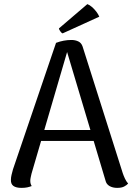

<svg xmlns="http://www.w3.org/2000/svg" viewBox="-20 -901 642 932"><path d="M327 -707Q345 -707 360 -700Q375 -693 381 -675L576 -60Q580 -48 586.5 -34Q593 -20 602 -10Q595 -2 582.5 4.5Q570 11 549 11Q527 11 511.5 2Q496 -7 492 -25L299 -671L312 -670L133 -58Q131 -49 129 -40Q127 -31 127 -23Q127 -15 129 -8.5Q131 -2 134 2Q124 6 112.5 8.5Q101 11 84 11Q58 11 45 1.5Q32 -8 33 -29Q33 -39 36 -52Q39 -65 43 -79L252 -693Q289 -707 327 -707ZM159 -270H479V-217H159ZM462 -820 284 -739Q278 -741 272 -750Q266 -759 266 -763L404 -881Q415 -877 426.5 -867Q438 -857 447.5 -844.5Q457 -832 462 -820Z"/></svg>

Font: Arima Medium
Style: Regular
Weight: 500
Designer: Joana Correia and Natanael Gama
Foundry: NDISCOVER
Version: Version 1.101;gftools[0.9.23]